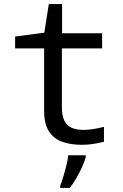

<svg xmlns="http://www.w3.org/2000/svg" viewBox="-20 -699 603 940"><path d="M380 10Q327 10 285.5 -4.5Q244 -19 220 -55.5Q196 -92 196 -156V-462H54V-520L197 -539L219 -679H284V-536H480V-462H283V-172Q283 -135 294 -110.5Q305 -86 328.5 -74.5Q352 -63 389 -63Q412 -63 439 -67.5Q466 -72 489 -78V-5Q466 1 437.5 5.5Q409 10 380 10ZM275 209Q282 192 290 165.5Q298 139 305 110.5Q312 82 314 61H400V68Q396 87 383.5 115Q371 143 355 171Q339 199 322 221H275Z"/></svg>

Font: Noto Sans Mono SemiCondensed
Style: Regular
Weight: 400
Width: 4
Designer: Monotype Design Team
Foundry: Monotype Imaging Inc.
Version: Version 2.010